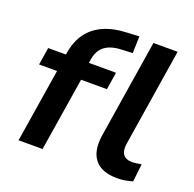

<svg xmlns="http://www.w3.org/2000/svg" viewBox="-127 -843 995 984"><g transform="rotate(20 371.0 -351.0)"><path d="M70 0 134 -401H36L51 -496H173L144 -471L149 -503Q159 -568 190.5 -612.5Q222 -657 275.5 -681.5Q329 -706 407 -709L470 -712L467 -620L400 -617Q366 -615 340 -604Q314 -593 298 -572Q282 -551 276 -515L272 -489L264 -496H421L406 -401H265L201 0ZM610 10Q525 10 488 -36.5Q451 -83 464 -169L549 -705H681L597 -175Q593 -149 597.5 -131Q602 -113 616 -103.5Q630 -94 653 -94Q666 -94 679 -96Q692 -98 705 -100L694 -3Q674 3 654 6.5Q634 10 610 10Z"/></g></svg>

Font: Nunito Sans 9pt
Style: Bold Italic
Weight: 700
Italic angle: -9°
Version: Version 3.101;gftools[0.9.27]